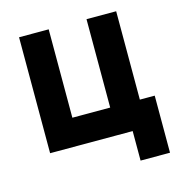

<svg xmlns="http://www.w3.org/2000/svg" viewBox="-98 -607 783 828"><g transform="rotate(-15 293.0 -193.5)"><path d="M361.3 0V-517.6H493.7V0ZM90.3 0V-123H525.9V0ZM60.1 0V-517.6H192.4V0ZM428.7 131.8V-123H560.1V131.8Z"/></g></svg>

Font: Cascadia Code
Style: Regular
Weight: 400
Monospace: yes
Designer: Aaron Bell
Foundry: Saja Typeworks
Version: Version 2106.017